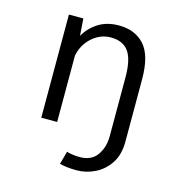

<svg xmlns="http://www.w3.org/2000/svg" viewBox="-105 -609 860 899"><g transform="rotate(15 325.0 -159.0)"><path d="M122.5 0V-500H192.5L198.5 -417Q221.5 -458.5 263 -485Q304.5 -511.5 363 -511.5Q441.5 -511.5 486.8 -461.2Q532 -411 532 -295.5V5.5Q532 70 504.2 111.8Q476.5 153.5 433.8 174.2Q391 195 346 195Q317 195 296.8 192.2Q276.5 189.5 263 186L280.5 122.5Q285.5 125 303.8 128.2Q322 131.5 343 131.5Q400 131.5 427.2 93.2Q454.5 55 454.5 0V-284Q454.5 -371.5 426.8 -409.5Q399 -447.5 340.5 -447.5Q306.5 -447.5 277 -431Q247.5 -414.5 226.8 -386Q206 -357.5 199.5 -321.5V0Z"/></g></svg>

Font: Trispace Light
Style: Regular
Weight: 300
Designer: Tyler Finck
Foundry: Etcetera Type Company
Version: Version 1.210; ttfautohint (v1.8.3)